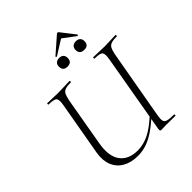

<svg xmlns="http://www.w3.org/2000/svg" viewBox="-243 -1043 1205 1205"><g transform="rotate(-45 359.5 -440.5)"><path d="M281 12Q221 12 179 -12Q137 -36 119 -80.5Q101 -125 111 -186L174 -544Q182 -587 170.5 -600Q159 -613 111 -613Q109 -613 109 -619Q109 -625 111 -625Q131 -625 155.5 -623.5Q180 -622 208 -622Q237 -622 263.5 -623.5Q290 -625 309 -625Q311 -625 311 -619Q311 -613 309 -613Q277 -613 259.5 -607Q242 -601 234.5 -586Q227 -571 221 -542L165 -221Q146 -118 184 -65.5Q222 -13 304 -13Q356 -13 408 -39.5Q460 -66 530 -133L537 -125Q462 -52 402.5 -20Q343 12 281 12ZM502 0Q492 0 490.5 -3Q489 -6 490 -19L581 -542Q589 -585 579 -599Q569 -613 519 -613Q517 -613 517 -619Q517 -625 519 -625Q539 -625 564.5 -623.5Q590 -622 618 -622Q645 -622 671.5 -623.5Q698 -625 717 -625Q719 -625 719 -619Q719 -613 717 -613Q686 -613 668.5 -607.5Q651 -602 643 -587.5Q635 -573 629 -544L547 -81Q542 -52 545.5 -37Q549 -22 567 -17Q585 -12 623 -12Q627 -12 627 -6Q627 0 623 0Q604 0 585 -0.5Q566 -1 545 -1Q533 -1 523 -0.5Q513 0 502 0ZM513 -697Q473 -697 473 -735Q473 -753 483.5 -763Q494 -773 513 -773Q532 -773 542 -763Q552 -753 552 -735Q552 -697 513 -697ZM364 -697Q325 -697 325 -735Q325 -753 335.5 -763Q346 -773 364 -773Q383 -773 393 -763Q403 -753 403 -735Q403 -697 364 -697ZM361 -789Q360 -788 356.5 -791Q353 -794 355 -796L460 -888Q464 -893 469.5 -893Q475 -893 478 -888L550 -796Q552 -794 548.5 -790.5Q545 -787 543 -789L460 -851Z"/></g></svg>

Font: Cormorant Infant Light
Style: Italic
Weight: 300
Italic angle: -10°
Designer: Christian Thalmann (Catharsis Fonts)
Foundry: Catharsis Fonts
Version: Version 4.001